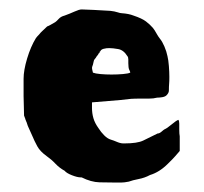

<svg xmlns="http://www.w3.org/2000/svg" viewBox="-20 -384 432 407"><path d="M338 -192Q338 -187 333 -182Q330 -179 324 -178Q318 -177 313 -177Q309 -176 305 -175.5Q301 -175 296 -175H294H293H287H286H285H284H283H282H281H280H279Q265 -175 258 -174.5Q251 -174 235 -172L175 -167V-155Q175 -144 178 -133.5Q181 -123 189 -112Q194 -104 201 -97Q208 -90 215 -88Q218 -87 221 -86Q224 -85 226 -84Q235 -80 241 -80H244Q271 -80 283.5 -86Q296 -92 314 -101Q318 -101 322.5 -105Q327 -109 329 -110Q334 -112 343.5 -120Q353 -128 358 -130Q360 -128 360 -122V-109Q360 -100 361 -95V-64Q353 -55 351.5 -53Q350 -51 345 -46L336 -37Q318 -19 298 -13Q287 -7 274 -4.5Q261 -2 253 1Q248 2 244 2.5Q240 3 236 3H228Q209 3 191 2.5Q173 2 153 -8H151Q144 -8 132.5 -12.5Q121 -17 117 -22Q106 -28 97.5 -37Q89 -46 79 -53Q65 -63 59 -74Q53 -85 48 -97Q46 -102 43.5 -107Q41 -112 39 -117L36 -126Q35 -127 35 -128Q35 -129 34 -130V-131Q33 -133 32.5 -135Q32 -137 31 -139Q31 -150 30.5 -160Q30 -170 30 -180V-217Q30 -235 37.5 -260Q45 -285 56 -303Q58 -306 63 -311Q66 -315 70.5 -319Q75 -323 80 -328Q83 -329 86.5 -331Q90 -333 97 -337Q100 -339 104.5 -344Q109 -349 117 -351Q128 -355 138 -359.5Q148 -364 153 -364Q160 -364 178.5 -363Q197 -362 214 -361Q223 -360 229 -358Q235 -356 238 -356Q253 -355 263 -351Q281 -345 289.5 -338.5Q298 -332 304 -325Q308 -320 311.5 -313.5Q315 -307 319 -302Q324 -296 328.5 -285.5Q333 -275 335 -265Q337 -257 338 -244Q339 -231 339 -221Q339 -211 338.5 -206Q338 -201 338 -192ZM252 -251V-253V-254V-255V-256V-257V-258Q252 -263 250 -265Q242 -278 230.5 -280Q219 -282 212 -282Q205 -282 202 -281Q195 -280 193 -276Q193 -275 192 -275Q191 -274 191 -273V-272Q190 -271 189 -271V-270Q188 -269 188 -268.5Q188 -268 187 -267Q185 -265 184 -263Q183 -261 181 -259Q179 -257 178.5 -253.5Q178 -250 177 -247Q175 -242 175 -240Q175 -238 177 -230Q182 -228 193 -227Q204 -226 216.5 -226Q229 -226 240.5 -227Q252 -228 256 -230V-231Q256 -232 254 -236Q252 -240 252 -250Z"/></svg>

Font: Kirang Haerang sl
Style: Regular
Weight: 400
Version: Version 1.00